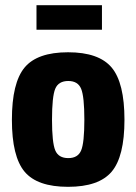

<svg xmlns="http://www.w3.org/2000/svg" viewBox="-20 -709 527 742"><path d="M374 -594H121V-689H374ZM461 -246Q461 -104 411.5 -45.5Q362 13 243 13Q124 13 75 -45.5Q26 -104 26 -246Q26 -389 75 -448Q124 -507 243 -507Q362 -507 411.5 -448Q461 -389 461 -246ZM244 -396Q206 -396 193.5 -366Q181 -336 181 -246Q181 -158 193.5 -128Q206 -98 244 -98Q281 -98 293.5 -127.5Q306 -157 306 -246Q306 -336 293.5 -366Q281 -396 244 -396Z"/></svg>

Font: exo2condensed_b
Style: Bold
Weight: 700
Width: 3
Designer: Natanael Gama
Version: Version 1.001;PS 001.001;hotconv 1.0.70;makeotf.lib2.5.58329